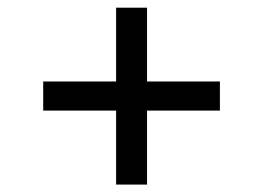

<svg xmlns="http://www.w3.org/2000/svg" viewBox="-20 -541 702 512"><path d="M289.6 -520.5H372.1V-48.8H289.6ZM95.2 -323.7H566.4V-246.1H95.2Z"/></svg>

Font: Inter RS Variable
Style: Regular
Weight: 400
Designer: Rasmus Andersson (customised by Maria Ramos and Noel Pretorius)
Foundry: rsms
Version: Version 3.001;Glyphs 3.2.3 (3260)